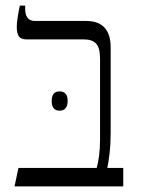

<svg xmlns="http://www.w3.org/2000/svg" viewBox="-20 -667 503 687"><path d="M32 0 46 -66H326Q331 -84 334.5 -109.5Q338 -135 338 -167V-456Q338 -496 324 -511Q310 -526 280 -526H75Q56 -526 48 -536.5Q40 -547 40 -571Q40 -584 43 -603.5Q46 -623 51 -647H70V-636Q70 -592 105 -592H288Q376 -592 376 -497V-191Q376 -152 372 -118Q368 -84 364 -66H421V0ZM165 -306Q165 -340 193 -340Q222 -340 222 -306Q222 -271 193 -271Q165 -271 165 -306Z"/></svg>

Font: Noto Serif Hebrew SemiCondensed Light
Style: Regular
Weight: 300
Width: 4
Designer: Monotype Design Team
Foundry: Monotype Imaging Inc.
Version: Version 2.004; ttfautohint (v1.8.4.7-5d5b)